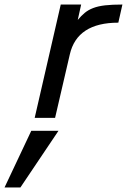

<svg xmlns="http://www.w3.org/2000/svg" viewBox="-60 -520 560 847"><path d="M208 -500H298L283 -432Q298 -450 313.5 -463Q329 -476 351 -484.5Q373 -493 404 -496.5Q435 -500 480 -500L462 -420Q280 -420 248 -280L183 0H93ZM30 307H-40L78 57H198Z"/></svg>

Font: Perun
Style: Italic
Weight: 400
Italic angle: -12°
Foundry: Copyright (c) Stefan Peev, Context Ltd, 2016
Version: Version 1.027